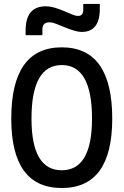

<svg xmlns="http://www.w3.org/2000/svg" viewBox="-20 -943 626 973"><path d="M293 9.8Q37.1 9.8 37.1 -341.8Q37.1 -703.1 293 -703.1Q548.8 -703.1 548.8 -341.8Q548.8 9.8 293 9.8ZM293 -80.1Q446.3 -80.1 446.3 -341.8Q446.3 -613.3 293 -613.3Q139.6 -613.3 139.6 -341.8Q139.6 -80.1 293 -80.1ZM109.9 -764.6V-789.1Q109.9 -850.1 135.5 -880.6Q161.1 -911.1 212.4 -911.1Q232.4 -911.1 254.2 -905Q275.9 -898.9 304.2 -887.2Q333 -875.5 348.1 -868.9Q363.3 -862.3 375.5 -862.3Q401.9 -862.3 401.9 -893.6V-922.9H485.8V-898.4Q485.8 -839.8 462.9 -810.5Q439.9 -781.2 394 -781.2Q377.4 -781.2 354.5 -788.1Q331.5 -794.9 299.8 -808.1Q278.8 -816.9 261.2 -823.5Q243.7 -830.1 231 -830.1Q194.8 -830.1 194.8 -793.9V-764.6Z"/></svg>

Font: Cascadia Code PL
Style: Regular
Weight: 400
Monospace: yes
Designer: Aaron Bell
Foundry: Saja Typeworks
Version: Version 2102.003